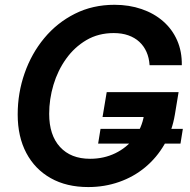

<svg xmlns="http://www.w3.org/2000/svg" viewBox="-20 -758 781 789"><path d="M342.8 10.7Q253.4 10.7 188.5 -25.9Q123.5 -62.5 88.1 -129.4Q52.7 -196.3 52.7 -287.6Q52.7 -376 81.1 -457Q109.4 -538.1 161.9 -601.3Q214.4 -664.6 287.6 -701.4Q360.8 -738.3 450.7 -738.3Q510.7 -738.3 562 -720.7Q613.3 -703.1 650.6 -670.4Q688 -637.7 708 -592Q728 -546.4 727.1 -490.2H594.7Q592.8 -520.5 582 -544.7Q571.3 -568.8 552.5 -586.2Q533.7 -603.5 507.3 -612.8Q481 -622.1 447.3 -622.1Q384.3 -622.1 335.2 -593.3Q286.1 -564.5 251.7 -516.4Q217.3 -468.3 199.7 -409.4Q182.1 -350.6 182.1 -290Q182.1 -202.6 226.6 -154.1Q271 -105.5 350.1 -105.5Q406.7 -105.5 453.6 -128.2Q500.5 -150.9 531.7 -191.4Q563 -231.9 571.8 -284.7L602.1 -277.3H401.4L418.5 -379.4H713.9L698.7 -287.6Q687.5 -219.7 655.8 -164.8Q624 -109.9 576.7 -70.6Q529.3 -31.2 469.5 -10.3Q409.7 10.7 342.8 10.7ZM383.3 -168 393.1 -228.5H731.4L721.7 -168Z"/></svg>

Font: Inter 24pt SemiBold
Style: Italic
Weight: 600
Italic angle: -9.3988°
Designer: Rasmus Andersson
Foundry: rsms
Version: Version 4.001;git-66647c0bb